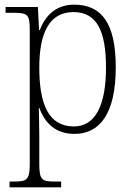

<svg xmlns="http://www.w3.org/2000/svg" viewBox="-20 -566 575 826"><path d="M21 240H243V215H218C162 215 149 210 149 140V18C149 -39 147 -79 147 -102H149C175 -32 223 10 300 10C411 10 478 -79 478 -277C478 -463 419 -546 299 -546C220 -546 175 -498 151 -437H148L143 -536H4V-511H33C98 -511 108 -506 108 -438V139C108 209 95 215 39 215H21ZM298 -22C187 -22 149 -121 149 -276C149 -420 190 -514 296 -514C396 -514 436 -434 436 -275C436 -115 391 -22 298 -22Z"/></svg>

Font: Noto Serif Bengali SemiCondensed ExtraLight
Style: Regular
Weight: 200
Width: 4
Designer: Juan Bruce, Universal Thirst, Indian Type Foundry and the Monotype Design Team.
Foundry: Monotype Imaging Inc.
Version: Version 2.003